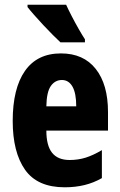

<svg xmlns="http://www.w3.org/2000/svg" viewBox="-20 -786 509 816"><path d="M239 -559Q335 -559 387 -493Q439 -427 439 -310V-231H177Q177 -167 201.5 -136.5Q226 -106 276 -106Q312 -106 344 -116Q376 -126 413 -148V-29Q378 -9 339 0.5Q300 10 255 10Q139 10 86.5 -64.5Q34 -139 34 -272Q34 -410 86 -484.5Q138 -559 239 -559ZM243 -446Q214 -446 196 -420.5Q178 -395 177 -334H304Q304 -390 288 -418Q272 -446 243 -446ZM261 -766Q270 -746 285 -717Q300 -688 315.5 -661Q331 -634 341 -619V-606H237Q224 -618 204.5 -637.5Q185 -657 164 -679.5Q143 -702 125 -722.5Q107 -743 97 -756V-766Z"/></svg>

Font: Noto Sans Lao ExtraCondensed ExtraBold
Style: Regular
Weight: 800
Width: 2
Designer: Monotype Design Team
Foundry: Monotype Imaging Inc.
Version: Version 2.003; ttfautohint (v1.8.4.7-5d5b)